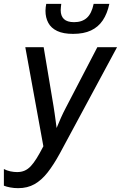

<svg xmlns="http://www.w3.org/2000/svg" viewBox="-37 -956 621 985"><path d="M56.2 9.3Q34.7 9.3 15.4 5.6Q-3.9 2 -17.1 -3.4V-88.9Q-2.4 -81.1 15.6 -77.1Q33.7 -73.2 50.8 -73.2Q71.8 -73.2 88.6 -80.3Q105.5 -87.4 120.4 -103Q135.3 -118.7 150.9 -143.8Q166.5 -168.9 185.5 -205.6L92.8 -713.9H187L237.8 -410.2Q240.7 -393.1 243.4 -373.3Q246.1 -353.5 248.8 -334.2Q251.5 -314.9 253.4 -299.3Q263.7 -324.7 275.6 -351.6Q287.6 -378.4 301.3 -404.3L462.4 -713.9H563.5L270 -168.9Q238.3 -110.8 207.3 -71.3Q176.3 -31.7 140.1 -11.2Q104 9.3 56.2 9.3ZM337.9 -782.2Q287.6 -782.2 256.3 -797.1Q225.1 -812 210.7 -838.9Q196.3 -865.7 196.3 -900.9Q196.3 -909.2 197.5 -918.9Q198.7 -928.7 200.2 -936H277.3Q276.4 -927.7 275.4 -919.7Q274.4 -911.6 274.4 -903.8Q274.4 -874 291 -858.2Q307.6 -842.3 343.3 -842.3Q383.8 -842.3 408.4 -864.3Q433.1 -886.2 443.4 -936H523.9Q513.2 -885.7 490.2 -851.6Q467.3 -817.4 429.9 -799.8Q392.6 -782.2 337.9 -782.2Z"/></svg>

Font: Open Sans SemiCondensed Medium
Style: Italic
Weight: 500
Width: 4
Italic angle: -12°
Designer: Monotype Design Team
Foundry: Monotype Imaging Inc.
Version: Version 3.000